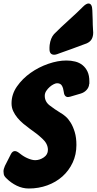

<svg xmlns="http://www.w3.org/2000/svg" viewBox="-54 -1076 553 1098"><path d="M272 -766Q263 -763 256 -763Q229 -763 229 -795V-805Q229 -816 230 -819Q235 -858 255 -881L296 -921Q328 -951 358 -978Q388 -1005 416 -1033L420 -1037Q439 -1056 452 -1056Q473 -1056 474 -1017L476 -964Q476 -950 476.5 -935Q477 -920 478 -906L479 -890Q479 -868 470.5 -852.5Q462 -837 442 -828L423 -821Q357 -796 291 -773ZM-17 -56Q-31 -69 -32.5 -80.5Q-34 -92 -34 -96Q-34 -109 -26 -127L8 -194Q17 -212 31 -212Q42 -212 57 -200L61 -197Q82 -180 106 -170Q130 -160 147 -160Q173 -160 196.5 -176Q220 -192 220 -219Q220 -254 188 -283Q157 -312 116 -340Q98 -353 79.5 -368.5Q61 -384 46 -402Q31 -420 21.5 -440.5Q12 -461 12 -485Q12 -537 43 -581.5Q74 -626 120.5 -659Q167 -692 222 -711Q277 -730 326 -730Q352 -730 376 -724Q400 -718 418 -703.5Q436 -689 446.5 -666.5Q457 -644 457 -611V-597L456 -596Q455 -577 441.5 -562Q428 -547 408 -541L347 -523Q337 -521 335 -521Q313 -521 310 -554Q308 -572 300 -586Q292 -600 272 -600Q265 -600 253.5 -594.5Q242 -589 230.5 -579Q219 -569 210.5 -556Q202 -543 202 -528Q202 -495 229.5 -473.5Q257 -452 293 -430Q306 -423 321.5 -409.5Q337 -396 350.5 -374Q364 -352 373.5 -320.5Q383 -289 383 -247Q383 -192 361.5 -146Q340 -100 303 -67Q266 -34 216.5 -16Q167 2 111 2Q75 2 42 -14Q9 -30 -17 -56Z"/></svg>

Font: Bangerz 2
Style: Regular
Weight: 400
Designer: vernon adams
Foundry: Vernon Adams
Version: Version 2.10;December 28, 2023;FontCreator 13.0.0.2683 64-bi